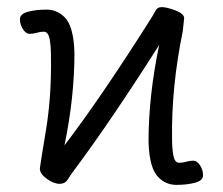

<svg xmlns="http://www.w3.org/2000/svg" viewBox="-20 -503 626 539"><path d="M123 -345Q123 -376 119 -395Q115 -414 103 -414Q93 -414 83 -411Q73 -408 63 -408Q53 -408 44.5 -421Q36 -434 36 -449Q36 -464 58.5 -470Q81 -476 110.5 -476Q140 -476 161 -455Q187 -430 189 -354Q189 -230 161 -95Q265 -231 407 -456Q412 -464 417 -473.5Q422 -483 433.5 -483Q445 -483 460 -478Q497 -467 497 -452L493 -415Q461 -259 463 -115Q463 -84 467 -65Q471 -46 483 -46Q493 -46 503 -49Q513 -52 523 -52Q533 -52 541.5 -39Q550 -26 550 -11Q550 4 527.5 10Q505 16 475.5 16Q446 16 425 -5Q399 -30 397 -106Q397 -235 427 -377Q293 -166 188 -25Q178 -12 170.5 0.5Q163 13 147 13Q131 13 111.5 -1Q92 -15 92 -29V-31Q93 -41 109 -137.5Q125 -234 123 -345Z"/></svg>

Font: ToneOZ-Pinyin-WenKai-Regular
Style: Regular
Weight: 400
Designer: Fontworks Inc.
Foundry: ToneOZ
Version: Version 0.240331